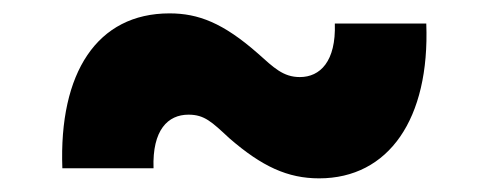

<svg xmlns="http://www.w3.org/2000/svg" viewBox="-20 -438 730 287"><path d="M73.2 -186.5H209.5C207.5 -243.7 231 -266.6 261.7 -266.6C285.6 -266.6 296.4 -255.9 322.8 -231.4C371.6 -189 410.2 -171.4 457 -171.4C561 -171.4 622.6 -260.3 617.2 -402.8H480.5C482.4 -346.2 458.5 -322.8 428.2 -322.8C403.3 -322.8 389.2 -336.9 365.7 -357.9C313.5 -403.8 276.4 -418 233.4 -418C125 -418 67.9 -329.1 73.2 -186.5Z"/></svg>

Font: Raveo ExtraBold
Style: Regular
Weight: 800
Designer: Jakub Foglar, Rasmus Andersson (Inter)
Foundry: Jakubfoglar.com
Version: Version 1.100;Glyphs 3.2.3 (3260)